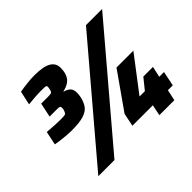

<svg xmlns="http://www.w3.org/2000/svg" viewBox="-150 -919 1143 1143"><g transform="rotate(-45 421.5 -347.0)"><path d="M176 -304Q146 -304 109 -308Q72 -312 45 -317L63 -403Q92 -400 124.5 -398.5Q157 -397 177 -397Q206 -397 213.5 -400.5Q221 -404 227 -424Q229 -429 229 -433.5Q229 -438 229 -441Q229 -452 222.5 -454Q216 -456 199 -456H140L159 -546H218Q241 -546 247 -551Q253 -556 256 -574Q257 -579 257.5 -582.5Q258 -586 258 -589Q258 -598 249.5 -599.5Q241 -601 216 -601Q191 -601 159.5 -599Q128 -597 105 -594L124 -681Q150 -686 185.5 -690Q221 -694 248 -694Q325 -694 358.5 -674Q392 -654 392 -616Q392 -590 386 -570Q376 -539 354.5 -524.5Q333 -510 304 -504V-502Q330 -495 343 -481.5Q356 -468 356 -439Q356 -432 355 -424Q354 -416 352 -406Q345 -374 329.5 -351Q314 -328 278.5 -316Q243 -304 176 -304ZM94 0 678 -688H814L230 0ZM608 0 622 -69H450L467 -152L628 -381H770L603 -162H648L703 -230H784L769 -162H809L790 -69H749L734 0Z"/></g></svg>

Font: Saira Black
Style: Italic
Weight: 900
Italic angle: -12°
Designer: Hector Gatti with collaboration of the Omnibus-Type team
Foundry: Omnibus-Type
Version: Version 1.100; ttfautohint (v1.8.3)